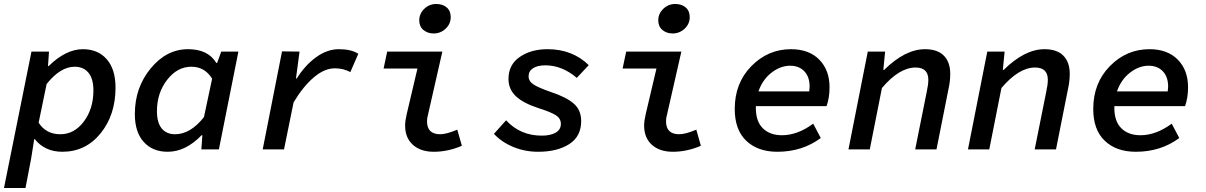

<svg xmlns="http://www.w3.org/2000/svg" viewBox="-34 -750 6054 964"><path d="M-14 194 124 -491H212L207 -418H210Q297 -503 382 -503Q458 -503 502 -452.5Q546 -402 546 -310Q546 -173 471 -80.5Q396 12 279 12Q191 12 140 -52H138L122 48L94 194ZM269 -76Q339 -76 387 -140Q435 -204 435 -296Q435 -355 410 -385Q385 -415 341 -415Q269 -415 200 -328L160 -134Q197 -76 269 -76Z M808 12Q732 12 687.5 -37.5Q643 -87 643 -177Q643 -310 722.5 -406.5Q802 -503 910 -503Q1011 -503 1052 -434H1056L1077 -491H1163L1065 0H977L982 -71H978Q898 12 808 12ZM845 -76Q922 -76 990 -162L1031 -355Q994 -415 927 -415Q856 -415 805 -349Q754 -283 754 -192Q754 -134 778 -105Q802 -76 845 -76Z M1285 0 1382 -492 1470 -491 1452 -356H1456Q1498 -423 1553.5 -463Q1609 -503 1667 -503Q1730 -503 1765 -480L1725 -388Q1691 -407 1647 -407Q1595 -407 1541.5 -361.5Q1488 -316 1440 -236L1392 0Z M2144 12Q2078 12 2039 -23Q2000 -58 2000 -120Q2000 -143 2008 -177L2062 -406H1892L1910 -491H2187L2114 -170Q2110 -157 2110 -141Q2110 -76 2176 -76Q2208 -76 2262 -99L2285 -18Q2215 12 2144 12ZM2143 -582Q2113 -582 2092 -599.5Q2071 -617 2071 -648Q2071 -681 2096 -705.5Q2121 -730 2156 -730Q2189 -730 2209 -712.5Q2229 -695 2229 -664Q2229 -630 2203.5 -606Q2178 -582 2143 -582Z M2668 12Q2602 12 2543.5 -12Q2485 -36 2446 -78L2507 -146Q2578 -69 2686 -69Q2730 -69 2756 -84Q2782 -99 2782 -128Q2782 -155 2757.5 -171Q2733 -187 2670 -207Q2593 -232 2556 -267Q2519 -302 2519 -354Q2519 -425 2575.5 -464Q2632 -503 2715 -503Q2840 -503 2922 -423L2862 -359Q2788 -422 2704 -422Q2665 -422 2642.5 -407.5Q2620 -393 2620 -367Q2620 -342 2644.5 -326Q2669 -310 2732 -288Q2808 -263 2846 -230.5Q2884 -198 2884 -142Q2884 -65 2824 -26.5Q2764 12 2668 12Z M3344 12Q3278 12 3239 -23Q3200 -58 3200 -120Q3200 -143 3208 -177L3262 -406H3092L3110 -491H3387L3314 -170Q3310 -157 3310 -141Q3310 -76 3376 -76Q3408 -76 3462 -99L3485 -18Q3415 12 3344 12ZM3343 -582Q3313 -582 3292 -599.5Q3271 -617 3271 -648Q3271 -681 3296 -705.5Q3321 -730 3356 -730Q3389 -730 3409 -712.5Q3429 -695 3429 -664Q3429 -630 3403.5 -606Q3378 -582 3343 -582Z M3869 12Q3771 12 3713 -43Q3655 -98 3655 -203Q3655 -333 3738.5 -418Q3822 -503 3937 -503Q4028 -503 4079.5 -450.5Q4131 -398 4131 -312Q4131 -259 4116 -217H3761V-208Q3761 -140 3796.5 -105.5Q3832 -71 3892 -71Q3970 -71 4049 -129L4087 -57Q3994 12 3869 12ZM3933 -420Q3885 -420 3840 -385.5Q3795 -351 3774 -291H4029Q4031 -307 4031 -315Q4031 -364 4004.5 -392Q3978 -420 3933 -420Z M4226 0 4323 -491H4410L4401 -399H4405Q4511 -503 4610 -503Q4673 -503 4705 -470.5Q4737 -438 4737 -379Q4737 -341 4728 -302L4668 0H4561L4619 -289Q4627 -326 4627 -349Q4627 -411 4563 -411Q4481 -411 4394 -308L4333 0Z M4826 0 4923 -491H5010L5001 -399H5005Q5111 -503 5210 -503Q5273 -503 5305 -470.5Q5337 -438 5337 -379Q5337 -341 5328 -302L5268 0H5161L5219 -289Q5227 -326 5227 -349Q5227 -411 5163 -411Q5081 -411 4994 -308L4933 0Z M5669 12Q5571 12 5513 -43Q5455 -98 5455 -203Q5455 -333 5538.5 -418Q5622 -503 5737 -503Q5828 -503 5879.5 -450.5Q5931 -398 5931 -312Q5931 -259 5916 -217H5561V-208Q5561 -140 5596.5 -105.5Q5632 -71 5692 -71Q5770 -71 5849 -129L5887 -57Q5794 12 5669 12ZM5733 -420Q5685 -420 5640 -385.5Q5595 -351 5574 -291H5829Q5831 -307 5831 -315Q5831 -364 5804.5 -392Q5778 -420 5733 -420Z"/></svg>

Font: TypoPRO Source Code Pro
Style: Italic
Weight: 600
Italic angle: -11°
Monospace: yes
Designer: Paul D. Hunt, Teo Tuominen
Foundry: Adobe Systems Incorporated
Version: Version 1.030;PS 1.0;hotconv 1.0.84;makeotf.lib2.5.63406